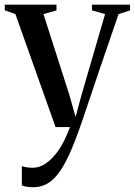

<svg xmlns="http://www.w3.org/2000/svg" viewBox="-29 -532 564 804"><path d="M110 252Q93.5 252 81.2 249.8Q69 247.5 62.5 244V163.5Q70 166.5 82.5 168.5Q95 170.5 107.5 170.5Q134.5 170.5 158 155.5Q181.5 140.5 201.8 116Q222 91.5 237.5 61.2Q253 31 264 0H203.5L35.5 -473L-9 -489V-512.5H207.5V-488.5L153 -473L261 -136L287.5 -42.5L312 -133L411 -473L356 -488.5V-512.5H515.5V-488.5L467.5 -473Q446 -409.5 423.5 -344.8Q401 -280 380.8 -220Q360.5 -160 343.8 -110.2Q327 -60.5 315.8 -27.2Q304.5 6 300.5 16Q272 96.5 244.2 148.8Q216.5 201 184.5 226.5Q152.5 252 110 252Z"/></svg>

Font: Merriweather 120pt Medium
Style: Regular
Weight: 500
Version: Version 2.100